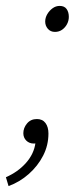

<svg xmlns="http://www.w3.org/2000/svg" viewBox="-53 -479 286 650"><path d="M133 -371Q118 -371 109 -381.5Q100 -392 100 -406Q100 -419 107 -431Q114 -443 125 -451Q136 -459 149 -459Q165 -459 172.5 -448.5Q180 -438 180 -422Q180 -409 174 -397.5Q168 -386 157.5 -378.5Q147 -371 133 -371ZM-24 151 -33 121Q8 103 35 72.5Q62 42 67 5V-56L92 -6Q87 1 78 4Q69 7 62 7Q46 7 36 -3Q26 -13 26 -28Q26 -46 38.5 -61Q51 -76 72 -76Q91 -76 101 -62.5Q111 -49 111 -27Q111 13 93 48Q75 83 44.5 110Q14 137 -24 151Z"/></svg>

Font: Source Sans 3 Light
Style: Italic
Weight: 300
Italic angle: -11°
Designer: Paul D. Hunt
Foundry: Adobe
Version: Version 3.046;hotconv 1.0.118;makeotfexe 2.5.65603